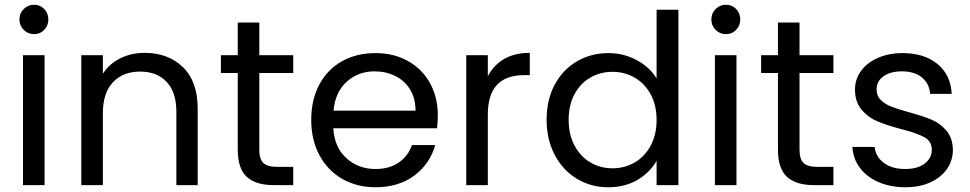

<svg xmlns="http://www.w3.org/2000/svg" viewBox="-20 -781 4091 810"><path d="M124 -637Q98 -637 80 -655Q62 -673 62 -699Q62 -725 80 -743Q98 -761 124 -761Q149 -761 166.5 -743Q184 -725 184 -699Q184 -673 166.5 -655Q149 -637 124 -637ZM168 -548V0H77V-548Z M590 -558Q690 -558 752 -497.5Q814 -437 814 -323V0H724V-310Q724 -392 683 -435.5Q642 -479 571 -479Q499 -479 456.5 -434Q414 -389 414 -303V0H323V-548H414V-470Q441 -512 487.5 -535Q534 -558 590 -558Z M1074 -473V-150Q1074 -110 1091 -93.5Q1108 -77 1150 -77H1217V0H1135Q1059 0 1021 -35Q983 -70 983 -150V-473H912V-548H983V-686H1074V-548H1217V-473Z M1827 -295Q1827 -269 1824 -240H1386Q1391 -159 1441.5 -113.5Q1492 -68 1564 -68Q1623 -68 1662.5 -95.5Q1702 -123 1718 -169H1816Q1794 -90 1728 -40.5Q1662 9 1564 9Q1486 9 1424.5 -26Q1363 -61 1328 -125.5Q1293 -190 1293 -275Q1293 -360 1327 -424Q1361 -488 1422.5 -522.5Q1484 -557 1564 -557Q1642 -557 1702 -523Q1762 -489 1794.5 -429.5Q1827 -370 1827 -295ZM1733 -314Q1733 -366 1710 -403.5Q1687 -441 1647.5 -460.5Q1608 -480 1560 -480Q1491 -480 1442.5 -436Q1394 -392 1387 -314Z M2038 -459Q2062 -506 2106.5 -532Q2151 -558 2215 -558V-464H2191Q2038 -464 2038 -298V0H1947V-548H2038Z M2286 -276Q2286 -360 2320 -423.5Q2354 -487 2413.5 -522Q2473 -557 2547 -557Q2611 -557 2666 -527.5Q2721 -498 2750 -450V-740H2842V0H2750V-103Q2723 -54 2670 -22.5Q2617 9 2546 9Q2473 9 2413.5 -27Q2354 -63 2320 -128Q2286 -193 2286 -276ZM2750 -275Q2750 -337 2725 -383Q2700 -429 2657.5 -453.5Q2615 -478 2564 -478Q2513 -478 2471 -454Q2429 -430 2404 -384Q2379 -338 2379 -276Q2379 -213 2404 -166.5Q2429 -120 2471 -95.5Q2513 -71 2564 -71Q2615 -71 2657.5 -95.5Q2700 -120 2725 -166.5Q2750 -213 2750 -275Z M3043 -637Q3017 -637 2999 -655Q2981 -673 2981 -699Q2981 -725 2999 -743Q3017 -761 3043 -761Q3068 -761 3085.5 -743Q3103 -725 3103 -699Q3103 -673 3085.5 -655Q3068 -637 3043 -637ZM3087 -548V0H2996V-548Z M3353 -473V-150Q3353 -110 3370 -93.5Q3387 -77 3429 -77H3496V0H3414Q3338 0 3300 -35Q3262 -70 3262 -150V-473H3191V-548H3262V-686H3353V-548H3496V-473Z M3800 9Q3737 9 3687 -12.5Q3637 -34 3608 -72.5Q3579 -111 3576 -161H3670Q3674 -120 3708.5 -94Q3743 -68 3799 -68Q3851 -68 3881 -91Q3911 -114 3911 -149Q3911 -185 3879 -202.5Q3847 -220 3780 -237Q3719 -253 3680.5 -269.5Q3642 -286 3614.5 -318.5Q3587 -351 3587 -404Q3587 -446 3612 -481Q3637 -516 3683 -536.5Q3729 -557 3788 -557Q3879 -557 3935 -511Q3991 -465 3995 -385H3904Q3901 -428 3869.5 -454Q3838 -480 3785 -480Q3736 -480 3707 -459Q3678 -438 3678 -404Q3678 -377 3695.5 -359.5Q3713 -342 3739.5 -331.5Q3766 -321 3813 -308Q3872 -292 3909 -276.5Q3946 -261 3972.5 -230Q3999 -199 4000 -149Q4000 -104 3975 -68Q3950 -32 3904.5 -11.5Q3859 9 3800 9Z"/></svg>

Font: Fz Poppins
Style: Regular
Weight: 400
Designer: Ninad Kale (Devanagari), Jonny Pinhorn (Latin)
Foundry: Indian Type Foundry
Version: Vit hóa bi Vntype.Com & FontZin.Com